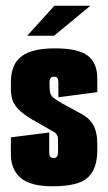

<svg xmlns="http://www.w3.org/2000/svg" viewBox="-20 -645 378 671"><path d="M164 6Q86 6 52 -23.5Q18 -53 18 -106V-165L152 -182V-114Q152 -108 153 -103Q154 -98 157.5 -95.5Q161 -93 168 -93Q176 -93 179.5 -98.5Q183 -104 183 -114Q183 -147 182.5 -162Q182 -177 165 -186Q156 -191 147 -196Q138 -201 129 -206.5Q120 -212 111 -217Q102 -222 93 -227Q59 -247 43 -264.5Q27 -282 22.5 -299Q18 -316 18 -333V-357Q18 -420 55 -448Q92 -476 172 -476Q252 -476 286 -451Q320 -426 320 -370V-323L184 -305V-356Q184 -366 181 -371.5Q178 -377 168 -377Q163 -377 159.5 -374.5Q156 -372 154.5 -367.5Q153 -363 153 -356Q153 -330 155.5 -320.5Q158 -311 167 -303Q171 -300 181 -293.5Q191 -287 210 -276.5Q229 -266 259 -250Q291 -234 305.5 -209Q320 -184 320 -140V-120Q320 -55 287 -24.5Q254 6 164 6ZM75 -520 170 -625H296L169 -520Z"/></svg>

Font: Smooch Sans Thin Black
Style: Regular
Weight: 900
Version: Version 1.010